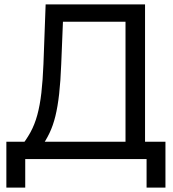

<svg xmlns="http://www.w3.org/2000/svg" viewBox="-20 -725 789 875"><path d="M71 -52Q99 -86 118.5 -121.5Q138 -157 150 -201Q162 -245 168.5 -301.5Q175 -358 178 -433L188 -705H641V-52H552V-626H237L268 -654L259 -432Q256 -354 249.5 -296.5Q243 -239 232.5 -196Q222 -153 205.5 -118.5Q189 -84 166 -52ZM98 0V-79H652V0ZM95 130H9V-79H140V0H95ZM648 130V0H603V-79H734V130Z"/></svg>

Font: TikTok Sans 24pt
Style: Regular
Weight: 400
Version: Version 4.000